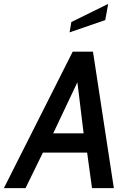

<svg xmlns="http://www.w3.org/2000/svg" viewBox="-59 -965 660 985"><path d="M525 0H413L388 -182H161L72 0H-39L314 -700H418ZM370 -281 338 -543 214 -281ZM481 -862 298 -799 307 -852 496 -945Z"/></svg>

Font: Cabin
Style: Medium Italic
Weight: 500
Designer: Pablo Impallari
Foundry: Pablo Impallari. www.impallari.com Igino Marini. www.ikern.com
Version: Version 1.005